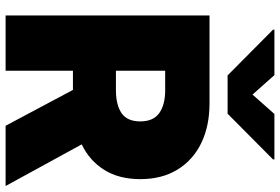

<svg xmlns="http://www.w3.org/2000/svg" viewBox="-177 -822 999 685"><g transform="rotate(90 322.5 -479.5)"><path d="M35.2 0V-727.5H348.6Q429.7 -727.5 490.5 -698Q551.3 -668.5 585.2 -613Q619.1 -557.6 619.1 -480.5Q619.1 -404.8 586.2 -352.1Q553.2 -299.3 495.1 -271.5L643.6 0H428.7L300.8 -240.2H232.4V0ZM301.8 -569.3H232.4V-393.6H301.8Q354 -393.6 383.5 -413.6Q413.1 -433.6 413.1 -480.5Q413.1 -526.9 383.5 -548.1Q354 -569.3 301.8 -569.3ZM248 -959 317.4 -880.9 386.7 -959H548.8V-954.1L385.7 -792H249L85.9 -954.1V-959Z"/></g></svg>

Font: Inter Tight Black
Style: Regular
Weight: 900
Designer: Rasmus Andersson
Foundry: rsms
Version: Version 3.004; ttfautohint (v1.8.4.7-5d5b)